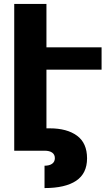

<svg xmlns="http://www.w3.org/2000/svg" viewBox="-20 -770 554 981"><path d="M217.3 -414.1V-114.3H233.9Q322.3 -114.3 373.5 -76.7Q424.8 -39.1 424.8 39.1Q424.8 116.2 369.1 153.6Q313.5 190.9 207.5 190.9V76.7Q232.4 76.7 246.3 66.7Q260.3 56.6 260.3 38.1Q260.3 19.5 246.6 9.8Q232.9 0 207.5 0H52.7V-750H217.3V-528.3H499V-414.1Z"/></svg>

Font: Mardoto Black
Style: Regular
Weight: 900
Designer: Christian Robertson, Vahan Hovhannisyan
Foundry: Google
Version: Version 1.000